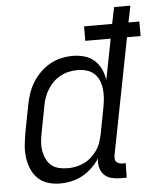

<svg xmlns="http://www.w3.org/2000/svg" viewBox="-53 -786 694 844"><g transform="rotate(-5 293.5 -364.0)"><path d="M178 12Q150 12 124.5 4Q99 -4 80.5 -22Q62 -40 52 -64.5Q42 -89 38.5 -115.5Q35 -142 38 -170.5Q41 -199 46 -227L69 -347Q74 -372 82.5 -396.5Q91 -421 105 -443.5Q119 -466 139 -485.5Q159 -505 182.5 -518Q206 -531 231.5 -536.5Q257 -542 281 -542Q308 -542 333 -535Q358 -528 376.5 -511.5Q395 -495 405.5 -472.5Q416 -450 420 -424L455 -603H343V-667H467L482 -740H554L539 -667H587V-603H527L427 -90Q426 -82 426.5 -74.5Q427 -67 431.5 -62Q436 -57 443 -54.5Q450 -52 457 -52H473L472 12H444Q424 12 404.5 7Q385 2 372 -11.5Q359 -25 354.5 -44.5Q350 -64 354 -84Q340 -62 320 -43Q300 -24 277 -11.5Q254 1 228.5 6.5Q203 12 178 12ZM218 -52Q235 -52 253 -55.5Q271 -59 289 -67.5Q307 -76 321 -88.5Q335 -101 346.5 -117Q358 -133 364 -150.5Q370 -168 374 -186L397 -306Q401 -327 402.5 -347.5Q404 -368 401.5 -387.5Q399 -407 391.5 -424.5Q384 -442 370 -454.5Q356 -467 337 -472.5Q318 -478 297 -478Q279 -478 260 -474Q241 -470 223 -460.5Q205 -451 190.5 -437Q176 -423 165.5 -406Q155 -389 148.5 -371Q142 -353 139 -335L116 -215Q112 -195 110.5 -175Q109 -155 112.5 -136.5Q116 -118 124 -101Q132 -84 146 -72.5Q160 -61 179 -56.5Q198 -52 218 -52Z"/></g></svg>

Font: Lode
Style: Italic
Weight: 400
Italic angle: -11°
Monospace: yes
Designer: Belleve Invis
Foundry: Belleve Invis
Version: Version 29.2.0; ttfautohint (v1.8.3)